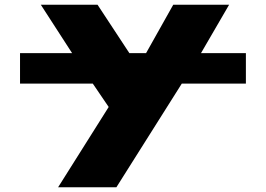

<svg xmlns="http://www.w3.org/2000/svg" viewBox="-20 -533 1126 813"><path d="M713.6 -513 598.5 -308H527.8L393 -513H152.8L285.3 -308H64.8V-179H372.9L440.2 -80L226 260H472.8L749.8 -179H1021.2V-308H831.1L950.2 -513Z"/></svg>

Font: Hussar
Style: BdSuprExt
Weight: 700
Foundry: Cannot Into Space Fonts
Version: Version 2.00